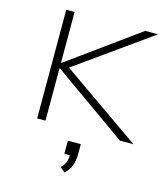

<svg xmlns="http://www.w3.org/2000/svg" viewBox="-139 -813 1051 1203"><g transform="rotate(15 386.5 -211.0)"><path d="M140 0V-705H194V-376H198L652 -705H735L233 -347V-371L765 0H677L198 -339H194V0ZM393 283 361 256Q382 237 390 214.5Q398 192 398 162L406 170H362V85H446V148Q446 193 433.5 225Q421 257 393 283Z"/></g></svg>

Font: Nunito Sans 7pt Expanded ExtraLight
Style: Regular
Weight: 250
Width: 7
Designer: Vernon Adams
Foundry: Vernon Adams
Version: Version 3.101;gftools[0.9.27]